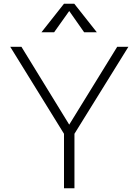

<svg xmlns="http://www.w3.org/2000/svg" viewBox="-20 -1009 743 1029"><path d="M35 0ZM379 -292V0H323V-292L35 -758H95L351 -341L608 -758H668ZM431 -836 351 -950 270 -836H202L323 -989H378L499 -836Z"/></svg>

Font: Biryani ExtraLight
Style: Regular
Weight: 275
Designer: Dan Reynolds and Mathieu Reguer
Foundry: Dan Reynolds and Mathieu Reguer
Version: Version 1.004; ttfautohint (v1.1) -l 5 -r 5 -G 72 -x 0 -D la